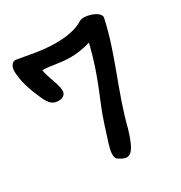

<svg xmlns="http://www.w3.org/2000/svg" viewBox="-152 -736 799 848"><g transform="rotate(-30 248.0 -312.0)"><path d="M473 -584C473 -616 397 -637 374 -623C337 -599 286 -591 234 -591C159 -591 97 -607 39 -616C24 -616 11 -598 11 -576C11 -539 23 -490 41 -448C59 -407 70 -364 115 -364C143 -364 153 -379 153 -395C153 -429 123 -484 121 -517C164 -517 202 -504 257 -504C288 -504 321 -508 360 -520C317 -348 273 -283 238 -172C217 -106 202 -66 202 -41C202 -31 203 -24 209 -16C226 -4 240 3 252 3C279 3 297 -31 319 -104C359 -266 438 -417 473 -584Z"/></g></svg>

Font: Itim
Style: Regular
Weight: 400
Designer: CadsonDemak Team
Foundry: Pablo Impallari
Version: Version 1.002;PS 001.002;hotconv 1.0.88;makeotf.lib2.5.64775